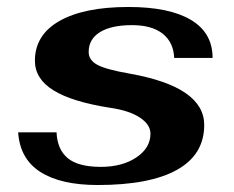

<svg xmlns="http://www.w3.org/2000/svg" viewBox="-20 -520 670 550"><path d="M32 -141H142Q144 -92 174 -67Q204 -42 269 -42Q330 -42 370.5 -69Q411 -96 411 -137Q411 -163 381 -183Q351 -203 297 -211Q187 -228 133.5 -261Q80 -294 80 -346Q80 -420 150.5 -460Q221 -500 348 -500Q465 -500 527 -463Q589 -426 589 -354H479Q477 -399 446 -423.5Q415 -448 358 -448Q299 -448 266.5 -428Q234 -408 234 -371Q234 -348 258.5 -334.5Q283 -321 352 -309Q565 -271 565 -162Q565 -77 487 -33.5Q409 10 260 10Q154 10 95.5 -27.5Q37 -65 32 -141Z"/></svg>

Font: Fahkwang
Style: Bold Italic
Weight: 700
Italic angle: -10°
Designer: Suppakit Chalermlarp | Katatrad Co.,Ltd.
Foundry: Cadson Demak Co.,Ltd.
Version: Version 1.000; ttfautohint (v1.6)